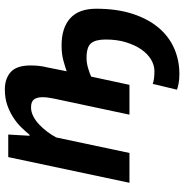

<svg xmlns="http://www.w3.org/2000/svg" viewBox="-4 -550 760 792"><g transform="rotate(-90 376.0 -154.0)"><path d="M422 0H299L365 -310Q371 -338 371 -359Q371 -381 362 -393.5Q353 -406 329 -406Q311 -406 293 -397Q275 -388 259 -373Q243 -358 229 -339.5Q215 -321 205 -302L141 0H18L124 -500H217L212 -412H216Q229 -428 246.5 -446Q264 -464 287 -479Q310 -494 338.5 -504Q367 -514 403 -514Q448 -514 475 -489.5Q502 -465 502 -408Q502 -393 500.5 -376Q499 -359 494 -339L478 -259Q495 -265 522 -272.5Q549 -280 585 -280Q657 -280 696.5 -244.5Q736 -209 736 -137Q736 -53 715.5 11Q695 75 659 118.5Q623 162 573.5 184Q524 206 466 206Q444 206 426.5 202.5Q409 199 402 196L426 96Q444 103 479 103Q503 103 526.5 89Q550 75 568 49Q586 23 597.5 -14Q609 -51 609 -98Q609 -140 593.5 -158.5Q578 -177 533 -177Q512 -177 490.5 -170.5Q469 -164 456 -158Z"/></g></svg>

Font: PT Sans
Style: Bold Italic
Weight: 700
Italic angle: -12°
Designer: A.Korolkova, O.Umpeleva, V.Yefimov
Foundry: ParaType Ltd
Version: Version 2.003W OFL